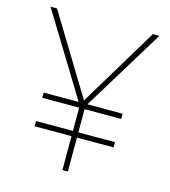

<svg xmlns="http://www.w3.org/2000/svg" viewBox="-107 -800 784 886"><g transform="rotate(15 285.0 -357.0)"><path d="M286 -336 56 -714H25L264 -323H97V-298H273V-187H97V-162H273V0H299V-162H474V-187H299V-298H474V-323H306L545 -714H514Z"/></g></svg>

Font: Noto Sans Sinhala Thin
Style: Regular
Weight: 100
Designer: Jelle Bosma - Monotype Design Team
Foundry: Monotype Imaging Inc.
Version: Version 2.006